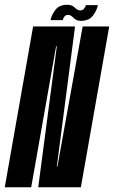

<svg xmlns="http://www.w3.org/2000/svg" viewBox="-61 -786 478 806"><path d="M-41 0 78 -675H254L177.5 -86.5H180L286 -675H397.5L278.5 0H99.5L177.5 -591.5H174.5L70 0ZM278.5 -698.5Q259.5 -698.5 247.8 -711Q236 -723.5 225.5 -723.5Q214.5 -723.5 209 -716Q203.5 -708.5 202.5 -701.5H151Q155.5 -723.5 171.8 -744.8Q188 -766 222 -766Q241 -766 253 -754Q265 -742 276 -742Q285.5 -742 291.8 -749.5Q298 -757 299.5 -764.5H350Q345.5 -742 329 -720.2Q312.5 -698.5 278.5 -698.5Z"/></svg>

Font: Anybody UltraCondensed SemiBold
Style: Italic
Weight: 600
Width: 1
Italic angle: -10°
Designer: Tyler Finck
Foundry: Etcetera Type Company
Version: Version 1.010; ttfautohint (v1.8.3) -l 8 -r 50 -G 200 -x 14 